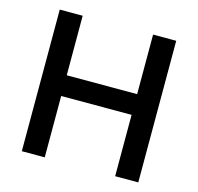

<svg xmlns="http://www.w3.org/2000/svg" viewBox="-103 -813 951 922"><g transform="rotate(15 372.5 -352.0)"><path d="M547 -408V-704H662V0H547V-305H197V0H83V-704H197V-408Z"/></g></svg>

Font: CBA Beacon Sans Bold
Style: Regular
Weight: 700
Designer: Wei Huang
Foundry: Wei Huang
Version: Version 1.002